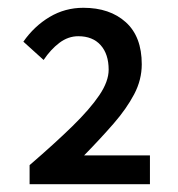

<svg xmlns="http://www.w3.org/2000/svg" viewBox="-20 -910 457 493"><path d="M56 -437V-486Q121 -542 166 -586Q211 -630 235 -665.5Q259 -701 259 -731Q259 -771 238.5 -794Q218 -817 181 -817Q155 -817 132.5 -800Q110 -783 92 -756L40 -803Q68 -843 107.5 -866.5Q147 -890 194 -890Q262 -890 303 -853Q344 -816 344 -745Q344 -705 324.5 -668Q305 -631 272 -593Q239 -555 196 -511H365V-437Z"/></svg>

Font: Noto Sans KR Medium
Style: Regular
Weight: 500
Designer: Ryoko NISHIZUKA  (kana, bopomofo & ideographs); Paul D. Hunt (Latin, Greek & Cyrillic); Sandoll Communications , Soo-you
Foundry: Adobe
Version: Version 2.004-H2;hotconv 1.0.118;makeotfexe 2.5.65603